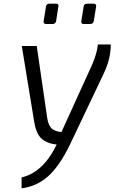

<svg xmlns="http://www.w3.org/2000/svg" viewBox="-20 -783 620 1040"><path d="M97 178Q214 151 287 0Q234 -6 205 -32Q176 -58 165 -125L98 -534H179L236 -142Q243 -100 262.5 -85Q282 -70 313 -68L480 -435Q507 -499 510 -542H580Q580 -464 542 -385L361 -4Q302 118 240 172.5Q178 227 97 237ZM216 -666 229 -747Q231 -763 247 -763H284Q297 -763 297 -750Q297 -755 284 -669Q283 -662 278 -657.5Q273 -653 266 -653H229Q216 -653 216 -666ZM420 -666 433 -747Q435 -763 452 -763H488Q501 -763 501 -750L488 -669Q487 -662 482 -657.5Q477 -653 470 -653H433Q420 -653 420 -666Z"/></svg>

Font: Exo
Style: Italic
Weight: 400
Italic angle: -9°
Designer: Natanael Gama
Foundry: Natanael Gama
Version: Version 1.500; ttfautohint (v1.6)